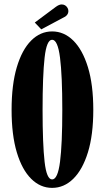

<svg xmlns="http://www.w3.org/2000/svg" viewBox="-20 -856 478 886"><path d="M220.5 11Q166 11 123.8 -31Q81.5 -73 57.5 -153.2Q33.5 -233.5 33.5 -349Q33.5 -465 57.5 -545.8Q81.5 -626.5 123.8 -668.8Q166 -711 220.5 -711Q275.5 -711 318.2 -668.8Q361 -626.5 385.8 -545.8Q410.5 -465 410.5 -349Q410.5 -233.5 385.8 -153.2Q361 -73 318.2 -31Q275.5 11 220.5 11ZM220.5 -28Q246.5 -28 257 -109.5Q267.5 -191 267.5 -349Q267.5 -507 257 -589.8Q246.5 -672.5 220.5 -672.5Q195 -672.5 185.8 -589.8Q176.5 -507 176.5 -349Q176.5 -191 185.8 -109.5Q195 -28 220.5 -28ZM170.5 -720.5 140.5 -752 236.5 -823.5Q252.5 -835.5 264.5 -835.5Q282.5 -835.5 292 -819Q295.5 -812.5 295.5 -805Q295.5 -784 269 -773Z"/></svg>

Font: Imbue 10pt ExtraBold
Style: Regular
Weight: 800
Designer: Tyler Finck
Foundry: Etcetera Type Company
Version: Version 1.102; ttfautohint (v1.8.3)